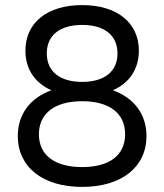

<svg xmlns="http://www.w3.org/2000/svg" viewBox="-20 -728 646 755"><path d="M303 7C458 7 556 -71 556 -193C556 -279 507 -343 424 -373C489 -402 526 -456 526 -529C526 -639 440 -708 303 -708C166 -708 80 -639 80 -529C80 -456 117 -402 182 -373C99 -343 50 -279 50 -193C50 -71 148 7 303 7ZM303 -406C215 -406 164 -447 164 -518C164 -589 215 -630 303 -630C391 -630 442 -589 442 -518C442 -447 391 -406 303 -406ZM303 -71C195 -71 133 -118 133 -200C133 -282 195 -330 303 -330C411 -330 472 -282 472 -200C472 -118 411 -71 303 -71Z"/></svg>

Font: Fixel Text Regular
Style: Regular
Weight: 400
Width: 4
Designer: AlfaBravo + MacPaw
Foundry: Kyrylo Tkachov, Marchela Mozhyna, Serhii Makarenko, Maria Weinstein, Zakhar Kryvoshyya
Version: Version 1.211